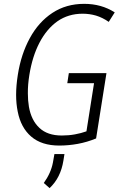

<svg xmlns="http://www.w3.org/2000/svg" viewBox="-20 -740 652 989"><path d="M334.5 -363.3H335H527.8H528.3V-362.8L475.1 -27.3V-26.9Q428.7 -7.8 380.9 1Q333 9.8 285.2 9.8Q194.3 9.8 140.6 -36.6Q87.4 -82.5 71.3 -165Q63 -205.6 63 -251.5Q63 -299.3 71.8 -354.5Q88.4 -460.9 133.8 -543.9Q178.7 -626.5 249.5 -673.3Q320.3 -720.2 413.6 -720.2Q502.4 -720.2 570.8 -676.3V-675.8L540.5 -627.9L540 -627.4Q508.3 -649.4 474.6 -659.7Q440.9 -669.4 405.8 -669.4Q332 -669.4 275.9 -630.4Q220.2 -590.8 183.3 -520Q146.5 -449.2 131.3 -354.5Q123 -303.2 123.5 -259.3Q123.5 -222.7 128.9 -190.4Q141.1 -120.1 183.1 -81.1Q224.6 -42 297.9 -42Q298.3 -42 299.3 -42Q334.5 -42 366.2 -47.9Q397.9 -53.7 425.3 -63.5L464.4 -311.5H327.1H326.7V-312L334.5 -362.8ZM235.4 229 205.6 202.6Q242.2 151.4 252.4 98.1L260.3 53.7H312L306.6 87.4Q292.5 175.8 235.4 229Z"/></svg>

Font: MAUL Condensed Light Italic
Style: Light Italic
Weight: 300
Italic angle: -12°
Designer: MAUL
Version: Version 1.0; 2020; ttfautohint (v1.8.3)